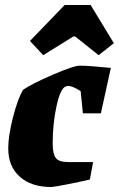

<svg xmlns="http://www.w3.org/2000/svg" viewBox="-20 -740 476 769"><path d="M191 -165Q191 -125 203 -108Q215 -91 252 -91H353L340 -21Q297 -11 246 -1Q195 9 184 9Q106 9 59.5 -32Q13 -73 13 -146Q13 -196 32 -270Q51 -344 72 -380Q108 -405 192 -441Q276 -477 299 -477Q323 -477 357.5 -474Q392 -471 424 -468L384 -286H312L303 -375Q270 -396 253 -396Q250 -396 244 -394Q222 -387 206.5 -315.5Q191 -244 191 -165ZM100 -576 239 -720H343L436 -567L375 -519L281 -594H274L153 -519Z"/></svg>

Font: Grenze Black
Style: Italic
Weight: 900
Italic angle: -10°
Designer: Renata Polastri
Foundry: Omnibus-Type
Version: Version 1.002; ttfautohint (v1.8)